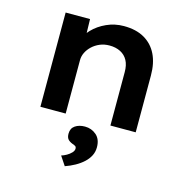

<svg xmlns="http://www.w3.org/2000/svg" viewBox="-117 -652 1018 1041"><g transform="rotate(15 392.0 -131.5)"><path d="M127 0V-529H264L267 -405L233 -395Q247 -433 278.5 -466Q310 -499 355.5 -519.5Q401 -540 452 -540Q521 -540 567.5 -513Q614 -486 638 -437Q662 -388 662 -319V0H520V-300Q520 -339 506 -365Q492 -391 465.5 -404.5Q439 -418 404 -418Q374 -418 349.5 -407.5Q325 -397 307 -380Q289 -363 279 -342.5Q269 -322 269 -300V0H199Q171 0 153 0Q135 0 127 0ZM338 277 304 226Q318 222 333 213.5Q348 205 359 193.5Q370 182 370 170Q370 161 364.5 157Q359 153 347 149Q329 142 320.5 131.5Q312 121 312 101Q312 71 334 56Q356 41 389 41Q426 41 453 64.5Q480 88 480 133Q480 159 469 180.5Q458 202 438.5 220Q419 238 393 252.5Q367 267 338 277Z"/></g></svg>

Font: Lexend Exa SemiBold
Style: Regular
Weight: 600
Designer: Bonnie Shaver-Troup, Thomas Jockin
Foundry: Lexend
Version: Version 1.007